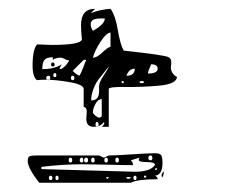

<svg xmlns="http://www.w3.org/2000/svg" viewBox="-20 -489 550 436"><path d="M43 -123Q43 -132 47 -134Q51 -136 64 -136H205Q215 -131 216 -131Q217 -131 227 -136Q245 -136 279.5 -138.5Q314 -141 333 -141Q344 -141 346.5 -135.5Q349 -130 349 -119Q349 -92 332 -90Q338 -87 338 -82Q292 -82 277 -74H69L70 -73Q43 -107 43 -123ZM99 -85Q99 -90 95 -90Q91 -90 91 -85Q91 -80 95 -80Q99 -80 99 -85ZM109 -90Q106 -90 106 -85Q106 -80 109 -80Q113 -80 113 -85Q113 -90 109 -90ZM227 -86Q227 -87 223 -87Q221 -87 221 -86L223 -83Q226 -83 227 -86ZM277 -86Q277 -87 271 -87Q267 -87 267 -86Q267 -83 271 -83Q276 -83 277 -86ZM287 -90Q283 -90 283 -85Q283 -80 287 -80Q290 -80 290 -85Q290 -90 287 -90ZM307 -90V-86H312V-90ZM352 -100Q352 -90 348 -86L349 -85Q347 -87 347 -90Q347 -95 352 -100ZM74 -105 286 -99Q323 -99 332 -115Q331 -121 313 -121Q295 -121 295 -126Q295 -127 297 -131L277 -125Q282 -121 282 -114Q262 -114 224 -115Q186 -116 167 -116Q122 -116 74 -110ZM337 -105Q337 -107 335 -107Q332 -107 332 -105Q332 -103 334 -103Q335 -103 337 -105ZM136 -125Q136 -120 140 -120Q144 -120 144 -125Q144 -131 140 -131Q136 -131 136 -125ZM166 -131Q161 -131 161 -125Q161 -120 166 -120Q169 -120 169 -125Q169 -131 166 -131ZM176 -131Q171 -131 171 -125Q171 -120 176 -120Q180 -120 180 -125Q180 -131 176 -131ZM187 -125Q187 -120 191 -120Q195 -120 195 -125Q195 -131 191 -131Q187 -131 187 -125ZM217 -125Q217 -120 221 -120Q225 -120 225 -125Q225 -131 221 -131Q217 -131 217 -125ZM242 -125Q242 -120 246 -120Q250 -120 250 -125Q250 -131 246 -131Q242 -131 242 -125ZM322 -136Q317 -136 317 -130Q317 -125 322 -125Q326 -125 326 -130Q326 -136 322 -136ZM170 -246V-287Q170 -297 138 -302.5Q106 -308 84 -308Q71 -308 64 -307Q54 -314 54 -340Q54 -376 64 -388H70Q75 -388 82.5 -387.5Q90 -387 98 -387Q162 -387 166 -399Q164 -419 164 -432Q164 -469 196 -469L186 -459Q205 -467 231 -469Q242 -454 247.5 -421Q253 -388 261 -374Q355 -364 363 -359Q369 -356 369 -347Q369 -345 368.5 -341.5Q368 -338 368 -336Q368 -322 382 -314Q380 -298 341.5 -294.5Q303 -291 265 -291.5Q227 -292 227 -287V-201H211Q212 -201 214.5 -204.5Q217 -208 217 -209Q217 -210 216 -212Q208 -201 193 -201Q176 -201 176 -219Q176 -222 176.5 -227Q177 -232 177 -235Q177 -246 170 -246ZM200 -212Q197 -212 197 -206Q197 -201 200 -201Q204 -201 204 -206Q204 -212 200 -212ZM191 -234Q191 -231 196.5 -226.5Q202 -222 205 -222Q211 -222 211 -227V-264Q203 -264 197 -253.5Q191 -243 191 -234ZM227 -338Q225 -335 214 -321.5Q203 -308 199.5 -302.5Q196 -297 191.5 -285Q187 -273 187 -261Q205 -261 205 -281V-294Q205 -302 216 -318.5Q227 -335 227 -338ZM261 -302Q261 -305 259 -305Q256 -305 256 -303Q256 -300 259 -300Q261 -300 261 -302ZM307 -302Q307 -305 302 -305Q297 -305 297 -302Q297 -300 302 -300Q306 -300 307 -302ZM90 -317Q85 -317 85 -312Q85 -307 90 -307Q94 -307 94 -312Q94 -317 90 -317ZM149 -312Q149 -317 145 -317Q141 -317 141 -312Q141 -307 145 -307Q149 -307 149 -312ZM105 -323Q101 -323 101 -318Q101 -314 105 -314Q108 -314 108 -318Q108 -323 105 -323ZM286 -333Q273 -333 267 -317Q286 -317 286 -333ZM145 -328Q153 -320 160 -317Q164 -322 168.5 -334.5Q173 -347 176 -353H170ZM323 -343Q323 -342 321 -337.5Q319 -333 317.5 -329Q316 -325 316 -322Q338 -322 338 -333Q338 -343 323 -343ZM100 -359Q86 -359 81 -353Q76 -347 76 -332Q104 -332 120 -343L115 -333L118 -332Q125 -335 131 -342.5Q137 -350 137 -352Q132 -352 127 -355Q122 -358 118 -358Q106 -358 100 -353ZM104 -342Q104 -338 100 -338Q96 -338 96 -342Q96 -347 100 -347Q104 -347 104 -342ZM231 -415Q222 -415 208.5 -394.5Q195 -374 191 -358Q200 -358 212 -369.5Q224 -381 231 -383ZM186 -434Q186 -426 191 -419Q218 -434 218 -447H207Q186 -447 186 -434Z"/></svg>

Font: CabinSketch
Style: Regular
Weight: 400
Designer: Pablo Impallari
Foundry: Pablo Impallari. www.impallari.com Igino Marini. www.ikern.com
Version: Version 1.002